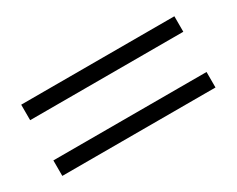

<svg xmlns="http://www.w3.org/2000/svg" viewBox="-47 -589 688 558"><g transform="rotate(-30 296.5 -309.5)"><path d="M40 -377H554V-429H40ZM40 -190H554V-242H40Z"/></g></svg>

Font: Noto Nastaliq Urdu
Style: Bold
Weight: 700
Designer: Monotype Design Team (Patrick Giasson: type design, Kamal Mansour: OpenType code, Glenda Bellarosa). Updated by Simon Co
Foundry: Monotype Imaging Inc., Simon Cozens
Version: Version 3.009